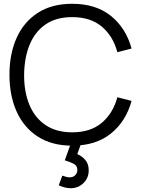

<svg xmlns="http://www.w3.org/2000/svg" viewBox="-20 -755 756 1015"><path d="M354.5 240Q336.5 240 320.5 235.5Q304.5 231 290.5 224.5L309.5 173.5Q333 182.5 348.5 182.5Q368 182.5 378.5 170.2Q389 158 389 143.5Q389 120.5 368.5 110.2Q348 100 322.5 92.5L359.5 -10.5H414L388.5 59.5Q415.5 71.5 432.2 92.2Q449 113 449 145.5Q449 186 421 213Q393 240 354.5 240ZM361.5 15Q254 15 180 -32.8Q106 -80.5 68 -165Q30 -249.5 30 -360Q30 -470.5 68 -555Q106 -639.5 180 -687.2Q254 -735 361.5 -735Q487 -735 566.5 -670.8Q646 -606.5 675.5 -498.5L600.5 -479Q577.5 -564.5 518 -614.5Q458.5 -664.5 361.5 -664.5Q277 -664.5 221 -626Q165 -587.5 136.8 -518.8Q108.5 -450 107.5 -360Q107 -270 135.2 -201.5Q163.5 -133 220.2 -94.2Q277 -55.5 361.5 -55.5Q458.5 -55.5 518 -105.8Q577.5 -156 600.5 -241L675.5 -221.5Q646 -113.5 566.5 -49.2Q487 15 361.5 15Z"/></svg>

Font: Manrope ExtraLight
Style: Regular
Weight: 400
Version: Version 4.504